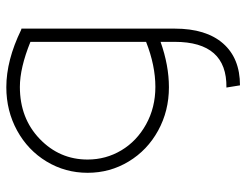

<svg xmlns="http://www.w3.org/2000/svg" viewBox="-104 -440 764 595"><g transform="rotate(-90 277.5 -142.0)"><path d="M482.9 -458 486.8 -457V18.1Q486.8 115.2 440.9 167.7Q395 220.2 311 220.2L304.2 178.2Q375 179.2 410.4 139.2Q445.8 99.1 445.8 18.1V-25.9Q372.6 0 305.2 0Q231.9 0 170.9 -33.4Q109.9 -66.9 75 -124.8Q40 -182.6 40 -252Q40 -321.3 75 -379.2Q109.9 -437 170.9 -470.5Q231.9 -503.9 305.2 -503.9Q388.7 -503.9 482.9 -458ZM306.2 -42Q372.6 -42 445.8 -70.8V-429.2Q365.2 -461.9 306.2 -461.9Q209 -461.9 145 -400.4Q81.1 -338.9 81.1 -252Q81.1 -195.3 109.6 -147.5Q138.2 -99.6 190.2 -70.8Q242.2 -42 306.2 -42Z"/></g></svg>

Font: Montserrat-Arabic ExtraLight
Style: Regular
Weight: 275
Designer: Mohamed Gaber
Foundry: Kief Type Foundry
Version: Version 5.008;PS 005.008;hotconv 1.0.88;makeotf.lib2.5.64775